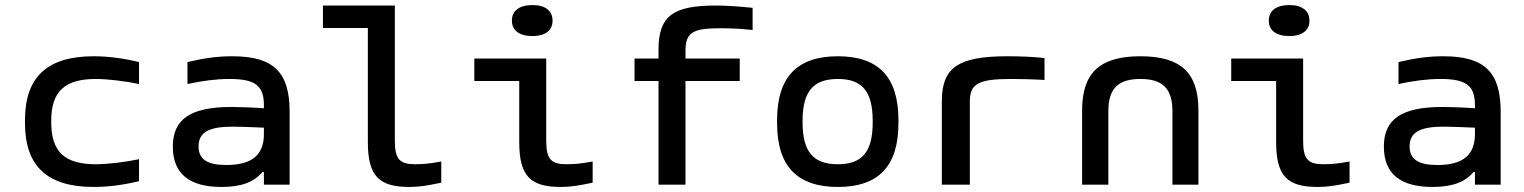

<svg xmlns="http://www.w3.org/2000/svg" viewBox="-20 -732 6040 761"><path d="M79 -256V-244C79 -72 169 9 351 9C409 9 470 1 531 -14V-101C480 -90 407 -81 360 -81C238 -81 183 -129 183 -247V-253C183 -371 238 -419 360 -419C407 -419 480 -410 531 -399V-486C470 -501 408 -509 351 -509C169 -509 79 -428 79 -256Z M900 -509C840 -509 786 -501 723 -486V-399C782 -412 839 -419 889 -419C990 -419 1026 -394 1026 -315V-303C965 -307 921 -308 897 -308C734 -308 665 -259 665 -151C665 -43 731 9 858 9C934 9 986 -9 1020 -50H1026V0H1128V-288C1128 -446 1065 -509 900 -509ZM767 -152C767 -207 807 -230 902 -230C931 -230 981 -228 1026 -226V-201C1026 -119 980 -78 877 -78C801 -78 767 -101 767 -152Z M1626 -81C1565 -81 1545 -100 1545 -174V-710H1260V-621H1438V-169C1438 -33 1483 9 1603 9C1641 9 1673 4 1729 -8V-92C1689 -84 1656 -81 1626 -81Z M2226 -81C2165 -81 2145 -100 2145 -174V-500H1860V-411H2038V-169C2038 -33 2083 9 2203 9C2241 9 2273 4 2329 -8V-92C2289 -84 2256 -81 2226 -81ZM2009 -649C2009 -612 2038 -589 2091 -589C2141 -589 2170 -612 2170 -649V-651C2170 -689 2141 -712 2091 -712C2038 -712 2009 -689 2009 -651Z M2833 -620C2871 -620 2911 -619 2963 -613V-701C2903 -707 2861 -710 2816 -710C2650 -710 2590 -670 2590 -536V-500H2495V-411H2590V0H2697V-411H2912V-500H2697V-531C2697 -603 2726 -620 2833 -620Z M3060 -256V-244C3060 -73 3140 9 3301 9C3462 9 3541 -73 3541 -244V-256C3541 -427 3462 -509 3301 -509C3140 -509 3060 -427 3060 -256ZM3161 -247V-253C3161 -370 3204 -419 3301 -419C3397 -419 3439 -370 3439 -253V-247C3439 -130 3397 -81 3301 -81C3204 -81 3161 -130 3161 -247Z M3989 -419C4020 -419 4075 -418 4120 -415V-502C4072 -507 4024 -509 3973 -509C3775 -509 3713 -463 3713 -330V0H3824V-330C3824 -401 3859 -419 3989 -419Z M4269 -295V0H4373V-291C4373 -380 4411 -419 4500 -419C4589 -419 4627 -380 4627 -291V0H4730V-295C4730 -444 4660 -509 4500 -509C4340 -509 4269 -444 4269 -295Z M5226 -81C5165 -81 5145 -100 5145 -174V-500H4860V-411H5038V-169C5038 -33 5083 9 5203 9C5241 9 5273 4 5329 -8V-92C5289 -84 5256 -81 5226 -81ZM5009 -649C5009 -612 5038 -589 5091 -589C5141 -589 5170 -612 5170 -649V-651C5170 -689 5141 -712 5091 -712C5038 -712 5009 -689 5009 -651Z M5700 -509C5640 -509 5586 -501 5523 -486V-399C5582 -412 5639 -419 5689 -419C5790 -419 5826 -394 5826 -315V-303C5765 -307 5721 -308 5697 -308C5534 -308 5465 -259 5465 -151C5465 -43 5531 9 5658 9C5734 9 5786 -9 5820 -50H5826V0H5928V-288C5928 -446 5865 -509 5700 -509ZM5567 -152C5567 -207 5607 -230 5702 -230C5731 -230 5781 -228 5826 -226V-201C5826 -119 5780 -78 5677 -78C5601 -78 5567 -101 5567 -152Z"/></svg>

Font: LT Wave Mono Medium
Style: Regular
Weight: 500
Designer: Daniel Lyons
Version: Version 2.5 (Glyphs App)